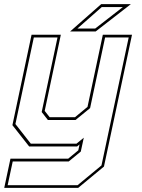

<svg xmlns="http://www.w3.org/2000/svg" viewBox="-40 -708 685 928"><path d="M101 0 20 -103 112.5 -540H254L176 -172L200 -141.5H322.5L383 -191.5L457 -540H598L462.5 97L338 200H-19.5L10.5 59H289.5L338.5 18.5L344.5 -10L332.5 0ZM-3 187H335L450.5 91.5L582 -527H468L395.5 -185.5L325 -128H191.5L161.5 -166.5L238 -527H123.5L34.5 -108.5L109 -13.5H329.5L365 -42.5L350.5 24.5L292 72.5H21.5ZM299 -556 449 -688H592.5L422.5 -556ZM334 -570H420L554 -674H452Z"/></svg>

Font: Tourney Thin
Style: Italic
Weight: 100
Italic angle: -12°
Designer: Tyler Finck
Foundry: Etcetera Type Co
Version: Version 1.015